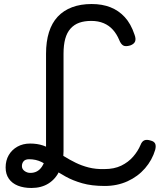

<svg xmlns="http://www.w3.org/2000/svg" viewBox="-20 -914 819 955"><path d="M136 21Q98 21 69 9.5Q40 -2 24 -25Q8 -48 8 -81Q8 -116 23.5 -142.5Q39 -169 66.5 -184.5Q94 -200 130 -200Q165 -200 193.5 -190.5Q222 -181 248 -166.5Q274 -152 300.5 -135.5Q327 -119 356.5 -104.5Q386 -90 421 -81Q456 -72 499 -73Q548 -73 583 -90Q618 -107 642 -134.5Q666 -162 679 -193Q686 -211 698 -216Q710 -221 729 -215Q746 -211 751.5 -200Q757 -189 752 -169Q737 -118 701.5 -77Q666 -36 614.5 -12.5Q563 11 501 11Q436 11 389 -2.5Q342 -16 307 -35.5Q272 -55 243.5 -74.5Q215 -94 187 -108Q159 -122 125 -122Q106 -122 97.5 -112Q89 -102 89 -88Q89 -73 102 -63.5Q115 -54 131 -54Q168 -54 188.5 -85Q209 -116 209 -162V-647Q209 -707 223.5 -753.5Q238 -800 267 -831Q296 -862 338.5 -878Q381 -894 436 -894Q488 -894 529 -878Q570 -862 600.5 -829Q631 -796 649 -742Q657 -721 652 -708Q647 -695 628 -688Q604 -681 592.5 -688Q581 -695 573 -715Q561 -744 542 -765.5Q523 -787 496 -798.5Q469 -810 434 -810Q400 -810 374.5 -801Q349 -792 331 -772Q313 -752 304.5 -721Q296 -690 296 -647V-162Q296 -107 276.5 -65.5Q257 -24 221.5 -1.5Q186 21 136 21Z"/></svg>

Font: Playwrite HR Lijeva
Style: Regular
Weight: 400
Designer: Veronika Burian, José Scaglione
Foundry: TypeTogether
Version: Version 1.002